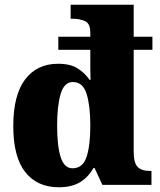

<svg xmlns="http://www.w3.org/2000/svg" viewBox="-20 -780 674 810"><path d="M228 10Q137 10 86.5 -54Q36 -118 36 -248Q36 -379 86 -445Q136 -511 225 -511Q277 -511 307.5 -491.5Q338 -472 358 -443H362Q361 -461 361 -489.5Q361 -518 361 -547V-570H226V-625H361V-642Q361 -681 338.5 -691Q316 -701 286 -701H278V-760H544V-625H623V-570H544V-140Q544 -93 560.5 -76Q577 -59 611 -59H619V0H412L379 -71H374Q353 -33 318 -11.5Q283 10 228 10ZM286 -70Q329 -70 345 -117.5Q361 -165 361 -251Q361 -333 345.5 -383.5Q330 -434 287 -434Q251 -434 236 -384Q221 -334 221 -250Q221 -164 236 -117Q251 -70 286 -70Z"/></svg>

Font: Noto Serif Lao SemiCondensed Black
Style: Regular
Weight: 900
Width: 4
Designer: Monotype Design Team
Foundry: Monotype Imaging Inc.
Version: Version 2.003; ttfautohint (v1.8.4.7-5d5b)